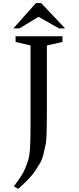

<svg xmlns="http://www.w3.org/2000/svg" viewBox="-20 -985 515 1245"><path d="M81 -750H385V-713L284 -690V-278Q284 -88 277 -53Q270 -18 261 17.5Q252 53 238.5 75Q225 97 206 126Q176 171 98 240L70 223Q126 150 142 110Q158 70 164.5 48Q171 26 174 -14Q178 -66 178 -168V-690L81 -713ZM247 -965 402 -801H362L230 -876L106 -801H67L213 -965Z"/></svg>

Font: Ledger
Style: Regular
Weight: 400
Designer: Denis Masharov
Foundry: Denis Masharov
Version: 1.001